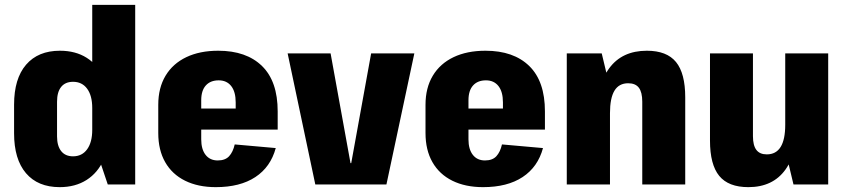

<svg xmlns="http://www.w3.org/2000/svg" viewBox="-20 -760 3489 791"><path d="M226 11Q136 11 87 -46.5Q38 -104 38 -211V-329Q38 -436 87.5 -493.5Q137 -551 227 -551Q291 -551 337 -522Q383 -493 407.5 -438.5Q432 -384 432 -307V-235Q432 -158 407.5 -103Q383 -48 336.5 -18.5Q290 11 226 11ZM281 -116Q318 -116 339 -145Q360 -174 360 -225V-315Q360 -366 339 -394.5Q318 -423 281 -423Q249 -423 232 -402Q215 -381 215 -341V-198Q215 -159 232 -137.5Q249 -116 281 -116ZM360 -190V-740H537V0H424Z M869 11Q796 11 742.5 -15.5Q689 -42 660.5 -92Q632 -142 632 -212V-328Q632 -398 662 -448Q692 -498 747.5 -524.5Q803 -551 879 -551Q995 -551 1059.5 -488Q1124 -425 1124 -301V-226H777V-313H984L951 -278V-338Q951 -382 932.5 -405.5Q914 -429 881 -429Q847 -429 828 -408Q809 -387 809 -347V-186Q809 -145 827 -122Q845 -99 877 -99Q908 -99 924 -116.5Q940 -134 947 -165L1116 -150Q1095 -72 1032 -30.5Q969 11 869 11Z M1165 -540H1342L1424 -88H1427L1509 -540H1687L1572 0H1279Z M1970 11Q1897 11 1843.5 -15.5Q1790 -42 1761.5 -92Q1733 -142 1733 -212V-328Q1733 -398 1763 -448Q1793 -498 1848.5 -524.5Q1904 -551 1980 -551Q2096 -551 2160.5 -488Q2225 -425 2225 -301V-226H1878V-313H2085L2052 -278V-338Q2052 -382 2033.5 -405.5Q2015 -429 1982 -429Q1948 -429 1929 -408Q1910 -387 1910 -347V-186Q1910 -145 1928 -122Q1946 -99 1978 -99Q2009 -99 2025 -116.5Q2041 -134 2048 -165L2217 -150Q2196 -72 2133 -30.5Q2070 11 1970 11Z M2626 -341Q2626 -380 2612 -398.5Q2598 -417 2568 -417Q2530 -417 2511.5 -386.5Q2493 -356 2493 -294L2437 -221V-267Q2437 -407 2490 -479Q2543 -551 2645 -551Q2727 -551 2765 -504.5Q2803 -458 2803 -359V0H2626ZM2315 -540H2459L2493 -398V0H2315Z M3082 -199Q3082 -161 3096 -142.5Q3110 -124 3139 -124Q3177 -124 3196 -154.5Q3215 -185 3215 -246L3268 -319V-273Q3268 -134 3216 -61.5Q3164 11 3063 11Q2981 11 2943 -35.5Q2905 -82 2905 -181V-540H3082ZM3392 0H3249L3215 -142V-540H3392Z"/></svg>

Font: Pathway Extreme Condensed ExtraBold
Style: Regular
Weight: 800
Width: 3
Version: Version 1.001;gftools[0.9.26]